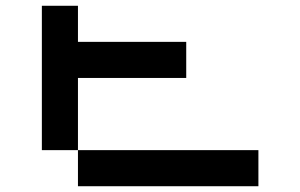

<svg xmlns="http://www.w3.org/2000/svg" viewBox="-20 -770 1040 665"><path d="M250 -625H625V-500H250V-125H875V-250H125V-750H250Z"/></svg>

Font: Picon
Style: Regular
Weight: 400
Designer: yne
Foundry: yne
Version: Version 21.02.27; git-deadbeef-release